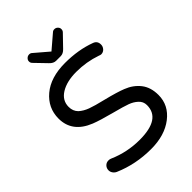

<svg xmlns="http://www.w3.org/2000/svg" viewBox="-257 -1007 1131 1131"><g transform="rotate(-45 308.0 -441.5)"><path d="M328.1 -390.1Q414.1 -368.7 455.1 -352.1Q508.3 -331.5 540.8 -290.3Q573.2 -249 573.2 -185.1Q573.2 -100.1 502 -45.2Q430.7 9.8 316.9 9.8Q189.5 9.8 79.1 -38.1Q66.9 -43.5 58.8 -54.9Q50.8 -66.4 50.8 -79.1Q50.8 -96.7 62.5 -108.9Q74.2 -121.1 91.8 -121.1Q103 -121.1 110.8 -117.2Q204.1 -76.2 308.1 -76.2Q482.9 -76.2 482.9 -190.9Q482.9 -221.2 460 -241.2Q439.9 -259.8 410.2 -270.8Q380.4 -281.7 311 -299.8Q223.1 -322.8 180.2 -339.8Q58.1 -388.7 58.1 -502.9Q58.1 -591.3 127.4 -649.7Q196.8 -708 316.9 -708Q426.8 -708 516.1 -674.8Q543.9 -665 543.9 -634.8Q543.9 -618.2 532.5 -605.5Q521 -592.8 503.9 -592.8Q498 -592.8 487.8 -597.2Q410.6 -624 327.1 -624Q247.1 -624 198 -593.5Q148.9 -563 148.9 -509.8Q148.9 -474.1 171.9 -451.2Q194.8 -430.7 228.5 -418.2Q262.2 -405.8 328.1 -390.1ZM435.1 -844.2 367.2 -773.9Q348.6 -753.9 327.1 -753.9H289.1Q267.6 -753.9 249 -773.9L181.2 -844.2Q172.9 -852.5 172.9 -862.8Q171.9 -874.5 181.2 -883.8Q190.4 -893.1 203.1 -893.1Q214.4 -893.1 221.2 -886.2L308.1 -812L395 -886.2Q401.9 -893.1 413.1 -893.1Q425.8 -893.1 434.8 -883.8Q443.8 -874.5 442.9 -862.8Q442.9 -852.1 435.1 -844.2Z"/></g></svg>

Font: Aka-Acid-Varela
Style: Regular
Weight: 400
Designer: Joe Prince, Avraham Cornfeld, Cyberella
Foundry: Joe Prince, Avraham Cornfeld, Cyberella
Version: Version 2.000; ttfautohint (v1.5.33-1714) -l 8 -r 50 -G 200 